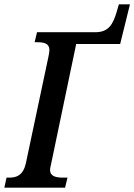

<svg xmlns="http://www.w3.org/2000/svg" viewBox="-38 -862 617 882"><path d="M-18 0H261L272 -46H254C220 -46 192 -51 192 -82C192 -92 197 -106 201 -129L312 -660H514L559 -842H508L497 -804C480 -749 460 -714 400 -714H132L121 -668H132C164 -668 189 -663 189 -632C189 -625 187 -613 184 -599L81 -113C68 -54 36 -46 3 -46H-8Z"/></svg>

Font: Noto Serif Condensed Semi
Style: Italic
Weight: 600
Width: 3
Italic angle: -12°
Designer: Monotype Design Team
Foundry: Monotype Imaging Inc.
Version: Version 1.901